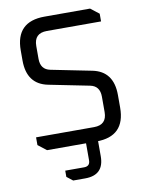

<svg xmlns="http://www.w3.org/2000/svg" viewBox="-94 -757 769 1004"><g transform="rotate(-10 290.0 -255.0)"><path d="M60 -35V-76H368Q436 -76 436 -144V-226Q436 -283 385 -293L170 -336Q60 -358 60 -484V-537Q60 -690 213 -690H455L500 -655V-614H212Q144 -614 144 -546V-478Q144 -421 195 -411L410 -368Q520 -346 520 -220V-153Q520 0 367 0H105ZM180 122H280Q312 122 312 90V-35H376V80Q376 180 276 180H212L180 155Z"/></g></svg>

Font: Oxanium
Style: Regular
Weight: 400
Designer: Severin Meyer
Version: Version 1.001